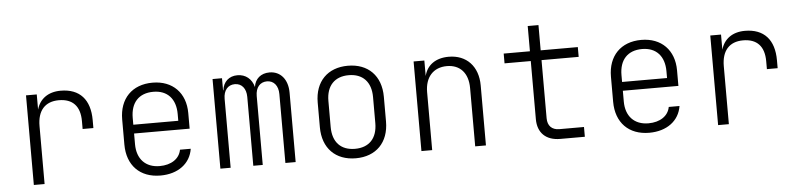

<svg xmlns="http://www.w3.org/2000/svg" viewBox="-44 -934 4887 1174"><g transform="rotate(-5 2400.0 -347.5)"><path d="M124 0H190V-356C190 -450 236 -503 321 -503C406 -503 451 -455 451 -364V-315H517V-364C517 -489 455 -560 337 -560C260 -560 208 -521 190 -457V-550H124Z M901 10C1009 10 1085 -47 1099 -137H1033C1023 -82 972 -48 901 -48C814 -48 762 -104 762 -194V-260H1103V-356C1103 -479 1025 -560 901 -560C775 -560 697 -479 697 -352V-198C697 -70 775 10 901 10ZM762 -314V-356C762 -449 812 -504 901 -504C988 -504 1038 -448 1038 -356V-314Z M1269 0H1332V-423C1332 -475 1359 -507 1402 -507C1444 -507 1471 -474 1471 -423V0H1529V-423C1529 -475 1556 -507 1599 -507C1641 -507 1668 -474 1668 -423V0H1731V-426C1731 -507 1687 -560 1619 -560C1566 -560 1530 -529 1523 -479C1510 -529 1473 -560 1422 -560C1370 -560 1335 -527 1329 -476H1327V-550H1269Z M2100 9C2224 9 2303 -70 2303 -199V-351C2303 -480 2224 -559 2100 -559C1976 -559 1897 -480 1897 -351V-199C1897 -70 1976 9 2100 9ZM2100 -49C2014 -49 1963 -101 1963 -195V-355C1963 -448 2014 -501 2100 -501C2186 -501 2237 -448 2237 -355V-195C2237 -101 2186 -49 2100 -49Z M2503 0H2569V-356C2569 -448 2620 -504 2703 -504C2783 -504 2833 -451 2833 -358V0H2899V-368C2899 -486 2828 -560 2719 -560C2639 -560 2585 -521 2569 -455V-550H2503Z M3355 0H3506V-60H3355C3309 -60 3283 -87 3283 -133V-490H3511V-550H3283V-705H3217V-550H3056V-490H3217V-133C3217 -49 3268 0 3355 0Z M3901 10C4009 10 4085 -47 4099 -137H4033C4023 -82 3972 -48 3901 -48C3814 -48 3762 -104 3762 -194V-260H4103V-356C4103 -479 4025 -560 3901 -560C3775 -560 3697 -479 3697 -352V-198C3697 -70 3775 10 3901 10ZM3762 -314V-356C3762 -449 3812 -504 3901 -504C3988 -504 4038 -448 4038 -356V-314Z M4324 0H4390V-356C4390 -450 4436 -503 4521 -503C4606 -503 4651 -455 4651 -364V-315H4717V-364C4717 -489 4655 -560 4537 -560C4460 -560 4408 -521 4390 -457V-550H4324Z"/></g></svg>

Font: JetBrains Mono ExtraLight
Style: Regular
Weight: 240
Monospace: yes
Designer: Philipp Nurullin, Konstantin Bulenkov
Foundry: JetBrains
Version: Version 2.305